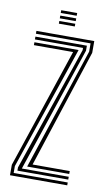

<svg xmlns="http://www.w3.org/2000/svg" viewBox="-82 -743 444 785"><g transform="rotate(10 140.0 -350.5)"><path d="M80.8 -47.2 248.8 -553.8V-588.2H21.8V-600H262V-551.2L101.2 -59.2H255.5V-47.2ZM17.8 0V-43.5L184.5 -540.8H21.8V-552.8H205.2L31 -40.5V-11.8H255.5V0ZM44.5 -23.8V-37.2L221.5 -555.2V-564.5H21.8V-576.2H235.5V-555.5L60.8 -35.5H255.5V-23.8ZM107 -689.5V-700.8H173.2V-689.5ZM107 -645V-656.2H173.2V-645ZM107 -667.2V-678.5H173.2V-667.2Z"/></g></svg>

Font: Big Shoulders Inline Display Thin
Style: Regular
Weight: 400
Version: Version 2.002